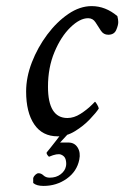

<svg xmlns="http://www.w3.org/2000/svg" viewBox="-20 -445 411 635"><path d="M170.9 5.9Q120.1 5.9 93.3 -33.7Q66.4 -73.2 66.4 -142.6Q66.4 -189.5 85.4 -238.8Q104.5 -288.1 136.2 -330.6Q168 -373 206.1 -398.9Q244.1 -424.8 283.2 -424.8Q329.1 -424.8 368.2 -391.6Q371.1 -379.9 371.1 -372.1Q371.1 -361.3 364.3 -345.7Q357.4 -330.1 337.9 -330.1Q322.3 -330.1 313.5 -343.8Q304.7 -357.4 295.9 -371.1Q287.1 -384.8 271.5 -384.8Q244.1 -384.8 212.9 -354.5Q181.6 -324.2 160.2 -272.9Q138.7 -221.7 138.7 -158.2Q138.7 -54.7 203.1 -54.7Q224.6 -54.7 246.1 -68.4Q267.6 -82 285.2 -99.6L293.9 -108.4Q295.9 -108.4 301.3 -99.1Q306.6 -89.8 306.6 -85.9Q297.9 -72.3 276.9 -50.3Q255.9 -28.3 228 -11.2Q200.2 5.9 170.9 5.9ZM203.1 0 178.7 26.4H206.1Q226.6 26.4 236.8 43Q247.1 59.6 242.2 83Q234.4 122.1 200.7 146Q167 169.9 124 169.9Q100.6 169.9 89.8 160.2V143.6Q91.8 137.7 97.2 132.8Q102.5 127.9 107.4 127.9Q116.2 127.9 124 135.3Q131.8 142.6 144.5 142.6Q166 142.6 180.7 131.3Q195.3 120.1 198.2 104.5Q200.2 94.7 197.3 83Q194.3 71.3 182.1 66.4Q169.9 61.5 142.6 73.2Q140.6 73.2 136.7 67.4Q132.8 61.5 134.8 58.6Q136.7 56.6 146 44.9Q155.3 33.2 166 19.5Q176.8 5.9 180.7 0Z"/></svg>

Font: Crimson Text
Style: Italic
Weight: 400
Italic angle: -11°
Designer: Sebastian Kosch
Foundry: Sebastian Kosch
Version: Version 1.100; ttfautohint (v1.8.4)